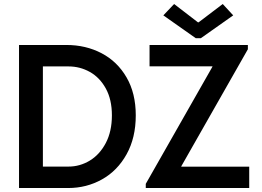

<svg xmlns="http://www.w3.org/2000/svg" viewBox="-20 -946 1316 966"><path d="M75.7 -719.7H314.5Q411.6 -719.7 491 -678.2Q570.3 -636.7 616.7 -556.6Q663.1 -476.6 663.1 -365.7Q663.1 -252.9 616.9 -169.9Q570.8 -86.9 493.2 -43.5Q415.5 0 323.2 0H75.7ZM543 -365.7Q543 -444.8 512.5 -500.5Q481.9 -556.2 432.1 -584Q382.3 -611.8 325.2 -611.8H195.8V-107.9H325.2Q381.8 -107.9 431.6 -137.9Q481.4 -168 512.2 -226.3Q543 -284.7 543 -365.7ZM713.4 -21 1048.8 -610.4V-612.3H732.4V-719.7H1227.1V-698.2L892.1 -109.4V-107.4H1233.9V0H713.4ZM976.1 -833.5H979L1100.6 -925.8L1153.3 -868.7L990.7 -753.9H964.8L801.8 -868.7L856 -925.8Z"/></svg>

Font: Reddit Sans SemiBold
Style: Regular
Weight: 600
Designer: Stephen Hutchings
Foundry: Reddit
Version: Version 1.013